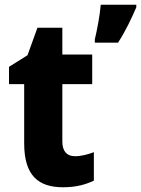

<svg xmlns="http://www.w3.org/2000/svg" viewBox="-20 -780 595 810"><path d="M555 -749V-760H405C402 -719 389 -650 380 -614V-600H478C511 -651 534 -701 555 -749ZM296 -121C262 -121 243 -142 243 -183V-425H369V-550H243V-663H138L96 -547L18 -498V-425H82V-175C82 -37 144 10 246 10C301 10 340 -1 376 -18V-138C349 -128 323 -121 296 -121Z"/></svg>

Font: Noto Sans Myanmar UI SemiCondensed ExtraBold
Style: Regular
Weight: 800
Width: 4
Designer: Monotype Design Team
Foundry: Monotype Imaging Inc.
Version: Version 2.103